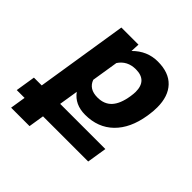

<svg xmlns="http://www.w3.org/2000/svg" viewBox="-244 -689 1043 1043"><g transform="rotate(45 277.0 -167.5)"><path d="M556.6 -359.4Q556.6 -329.1 551.8 -299.3L550.3 -289.1Q532.2 -176.8 469.2 -115.2Q406.2 -53.7 307.6 -53.7Q228.5 -53.7 187.5 -109.9L169.9 0H517.1L499 113.8H151.9L137.7 203.1H-3.9L10.3 113.8H-49.8L-31.7 0H28.3L111.8 -528.3H243.2L240.7 -477.1Q300.8 -538.1 382.8 -538.1Q467.8 -538.1 512.2 -491.2Q556.6 -444.3 556.6 -359.4ZM414.1 -335.9Q414.1 -423.8 328.1 -423.8Q262.7 -423.8 229 -372.6L204.6 -219.7Q223.1 -167.5 288.6 -167.5Q340.3 -167.5 370.1 -199.7Q399.9 -231.9 410.6 -299.3Q414.1 -322.3 414.1 -335.9Z"/></g></svg>

Font: Mardoto
Style: Bold Italic
Weight: 700
Italic angle: -12°
Designer: Christian Robertson, Vahan Hovhannisyan
Foundry: Google
Version: Version 1.000